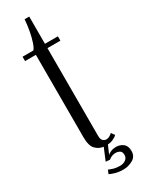

<svg xmlns="http://www.w3.org/2000/svg" viewBox="-214 -691 645 861"><g transform="rotate(-30 108.0 -261.0)"><path d="M144.5 141Q119.5 141 101 135.2Q82.5 129.5 75 125.5L83 106Q88.5 109 103.8 114Q119 119 139 119Q156 119 168.2 110.2Q180.5 101.5 180.5 86.5Q180.5 70 171 64.2Q161.5 58.5 149.5 58.5Q129.5 58.5 113 72.5L92 70.5L118 8Q95 5.5 77.8 -12Q60.5 -29.5 60.5 -75.5V-501H4.5V-523.5H60.5Q68.5 -532 76 -554.2Q83.5 -576.5 89 -605.8Q94.5 -635 96.5 -664.5H120.5V-523.5H187.5V-501H120.5V-48Q120.5 -28.5 128.2 -21.5Q136 -14.5 144.5 -14.5Q155 -14.5 163.5 -19.8Q172 -25 176 -29.5L189 -12Q181 -4.5 168.2 1.5Q155.5 7.5 139.5 8.5L120 53Q125 46.5 137.8 41.2Q150.5 36 165 36Q184.5 36 200.5 47.8Q216.5 59.5 216.5 86.5Q216.5 115 193 128Q169.5 141 144.5 141Z"/></g></svg>

Font: Imbue 50pt Light
Style: Regular
Weight: 300
Designer: Tyler Finck
Foundry: Etcetera Type Company
Version: Version 1.102; ttfautohint (v1.8.3)